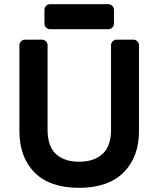

<svg xmlns="http://www.w3.org/2000/svg" viewBox="-20 -890 759 920"><path d="M73 0ZM646 -673V-263Q646 -137 572 -63.5Q498 10 359 10Q219 10 146 -63Q73 -136 73 -263V-673Q73 -684 81 -692Q89 -700 100 -700H181Q192 -700 200 -692Q208 -684 208 -673V-268Q208 -189 248 -152Q288 -115 359 -115Q430 -115 471 -152Q512 -189 512 -268V-673Q512 -684 520 -692Q528 -700 539 -700H619Q630 -700 638 -692Q646 -684 646 -673ZM193 -777V-843Q193 -854 201 -862Q209 -870 220 -870H499Q510 -870 518 -862Q526 -854 526 -843V-777Q526 -766 518 -758Q510 -750 499 -750H220Q209 -750 201 -758Q193 -766 193 -777Z"/></svg>

Font: Hezaedrus Medium
Style: Regular
Weight: 500
Designer: Hubert & Fischer
Foundry: Hubert & Fischer
Version: Version 1.10;September 3, 2019;FontCreator 11.5.0.2425 64-bi